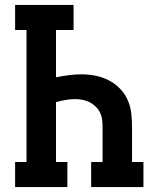

<svg xmlns="http://www.w3.org/2000/svg" viewBox="-20 -755 640 775"><path d="M41 0V-101H87V-634H41V-735H277V-634H206V-443Q231 -448 257 -451.5Q283 -455 309 -455Q337 -455 365 -449.5Q393 -444 418.5 -431Q444 -418 464 -397.5Q484 -377 495.5 -351Q507 -325 510 -296.5Q513 -268 513 -239V-101H559V0H348V-101H394V-239Q394 -255 392.5 -270Q391 -285 384.5 -299Q378 -313 367 -324Q356 -335 342.5 -342Q329 -349 313.5 -352Q298 -355 283 -355Q264 -355 244.5 -351.5Q225 -348 206 -343V-101H252V0Z"/></svg>

Font: Iosevka Plex Etoile
Style: Bold
Weight: 700
Designer: Belleve Invis
Foundry: Belleve Invis
Version: Version 25.1.1; ttfautohint (v1.8.4)